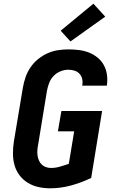

<svg xmlns="http://www.w3.org/2000/svg" viewBox="-20 -1010 640 1038"><path d="M251 8Q218 8 187 1Q156 -6 130 -22Q104 -38 85.5 -62.5Q67 -87 58.5 -117Q50 -147 50 -179.5Q50 -212 55 -245L104 -538Q109 -566 118.5 -593.5Q128 -621 145 -646Q162 -671 186 -690.5Q210 -710 237 -722Q264 -734 292.5 -738.5Q321 -743 349 -743Q378 -743 406.5 -739.5Q435 -736 460.5 -726Q486 -716 507 -699Q528 -682 541 -658.5Q554 -635 558 -607Q562 -579 558 -550Q558 -549 557.5 -548.5Q557 -548 557 -547H425Q425 -547 425 -547.5Q425 -548 425 -548Q428 -566 424.5 -582.5Q421 -599 410 -611Q399 -623 383 -628Q367 -633 349 -633Q328 -633 307 -624.5Q286 -616 270 -599.5Q254 -583 246 -562Q238 -541 234 -520L186 -227Q183 -212 182 -197.5Q181 -183 183 -169Q185 -155 190.5 -142.5Q196 -130 205.5 -120.5Q215 -111 228.5 -106.5Q242 -102 256 -102Q280 -102 304 -109Q328 -116 352 -124L381 -300H293L312 -410H532L473 -48Q419 -22 363 -7Q307 8 251 8ZM361 -786 308 -844 485 -990 549 -920Z"/></svg>

Font: Iosevka SS04 XBd Ex Obl
Style: Regular
Weight: 800
Width: 7
Italic angle: -9°
Monospace: yes
Designer: Belleve Invis
Foundry: Belleve Invis
Version: Version 19.0.0; ttfautohint (v1.8.4)